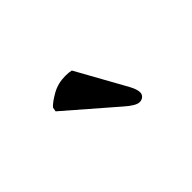

<svg xmlns="http://www.w3.org/2000/svg" viewBox="-30 -846 453 453"><g transform="rotate(-45 196.0 -620.0)"><path d="M198.2 -702.1 267.1 -578.1Q275.9 -562 275.9 -551.8Q275.9 -544.9 271 -540.5Q266.1 -536.1 258.8 -536.1Q246.6 -536.1 224.1 -556.2L103 -661.1L105 -671.9Q113.8 -681.6 133.8 -692.9Q153.8 -704.1 178.2 -704.1Q190.4 -704.1 198.2 -702.1Z"/></g></svg>

Font: Linux Libertine
Style: Semibold
Weight: 600
Designer: Philipp H. Poll
Foundry: Philipp H. Poll
Version: Version 5.1.2 ; ttfautohint (v0.9)